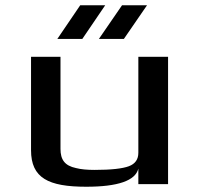

<svg xmlns="http://www.w3.org/2000/svg" viewBox="-20 -700 756 730"><path d="M308 10C428 10 495 -13 506 -59V0H619V-484H506V-119C506 -94 494 -77 470 -68C446 -59 403 -54 340 -54C312 -54 288 -56 269 -61C226 -70 210 -93 210 -134V-484H98V-129C98 -23 164 10 308 10ZM293 -552 380 -680H285L198 -552ZM451 -552 539 -680H444L356 -552Z"/></svg>

Font: Gamestation Extended
Style: Regular
Weight: 400
Width: 7
Designer: Jonas Hecksher
Foundry: Jonas Hecksher, Playtypeª, e-types AS
Version: Version 1.003